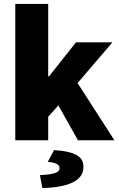

<svg xmlns="http://www.w3.org/2000/svg" viewBox="-20 -716 608 980"><path d="M58 0H226V-120L278 -178L378 0H564L376 -292L554 -500H368L230 -326H226V-696H58ZM196 244C328 240 406 208 406 136C406 86 370 58 256 50L224 110C268 114 284 126 284 142C284 164 260 174 184 178Z"/></svg>

Font: Giro Sans Black
Style: Regular
Weight: 900
Designer: Paul D. Hunt
Foundry: Adobe Systems Incorporated
Version: Version 1.000;PS 1.0;hotconv 1.0.88;makeotf.lib2.5.647800